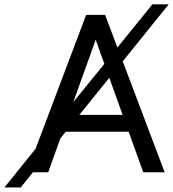

<svg xmlns="http://www.w3.org/2000/svg" viewBox="-103 -778 782 867"><path d="M658.7 -758.3H585L427.2 -563.5L371.6 -710.9H286.1L57.6 -106L-83 68.4H-9.3L45.9 0H114.7L169.4 -152.8L193.8 -183.1H478L543.9 0H640.6L451.2 -501ZM255.4 -259.3 390.6 -426.8 450.7 -259.3ZM228 -316.9 329.1 -598.6 368.2 -489.7Z"/></svg>

Font: Bert Sans
Style: Regular
Weight: 400
Designer: Christian Robertson (Google), Cristiano Sobral
Foundry: Google, Cristiano Sobral
Version: Version 3.101